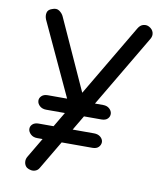

<svg xmlns="http://www.w3.org/2000/svg" viewBox="-86 -842 754 911"><g transform="rotate(10 291.0 -386.5)"><path d="M413 -295H147Q128 -295 116 -305.5Q104 -316 103 -330Q102 -343 112.5 -353.5Q123 -364 142 -364H409Q428 -364 439.5 -353.5Q451 -343 452 -330Q453 -316 443 -305.5Q433 -295 413 -295ZM394 -155H128Q109 -155 97 -166Q85 -177 84 -190Q83 -204 93.5 -214Q104 -224 123 -224H390Q409 -224 421 -214Q433 -204 434 -190Q434 -176 424 -165.5Q414 -155 394 -155ZM91 -770Q112 -779 126.5 -768.5Q141 -758 147 -744L324 -354L275 -279L72 -716Q65 -733 68.5 -748.5Q72 -764 91 -770ZM105 -8Q94 -17 92 -32Q90 -47 98 -60L506 -750Q516 -767 531 -771Q546 -775 559 -768Q576 -759 580.5 -743Q585 -727 575 -711L165 -18Q159 -7 148 -2.5Q137 2 125.5 0Q114 -2 105 -8Z"/></g></svg>

Font: Edu NSW ACT Foundation Medium
Style: Regular
Weight: 500
Version: Version 1.003